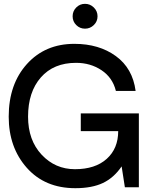

<svg xmlns="http://www.w3.org/2000/svg" viewBox="-20 -987 804 1012"><path d="M474.6 -855Q455.1 -835.9 428 -835.9Q400.9 -835.9 381.8 -855Q362.8 -874 362.8 -901.1Q362.8 -928.2 381.8 -947.5Q400.9 -966.8 428 -966.8Q455.1 -966.8 474.6 -947.5Q494.1 -928.2 494.1 -901.1Q494.1 -874 474.6 -855ZM711.9 -389.2V-284.2V0H638.2L621.1 -109.9Q580.1 -49.8 522.5 -22.5Q464.8 4.9 377 4.9Q216.8 4.9 121.3 -102.5Q25.9 -210 25.9 -372.1Q25.9 -543 121.8 -649.4Q217.8 -755.9 372.1 -755.9Q502 -755.9 590.6 -691.4Q679.2 -627 694.8 -507.8H590.8Q573.7 -577.6 515.4 -616.7Q457 -655.8 380.9 -655.8Q262.7 -655.8 195.3 -578.9Q127.9 -502 127.9 -372.1Q127.9 -248 199.5 -171.6Q271 -95.2 375 -95.2Q481.9 -95.2 542.5 -149.7Q603 -204.1 603 -295.9H405.8V-389.2Z"/></svg>

Font: Oakes Grotesk
Style: Medium
Weight: 500
Designer: Samuel Oakes
Foundry: Samuel Oakes
Version: Version 1.0 | wf-rip DC20170320